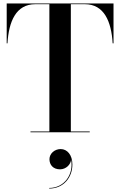

<svg xmlns="http://www.w3.org/2000/svg" viewBox="-20 -770 700 1118"><path d="M157.5 -4.5V0H502.5V-4.5H392.5V-745.5H474.5C586.5 -745.5 628.5 -644.5 636 -517.5H641V-750H19V-517.5H23.5C31 -644.5 73 -745.5 185 -745.5H267.5V-4.5ZM268 157C268 189.5 289 216 329.5 216C364 216 392 188.5 394 159.5C410 245.5 354.5 324.5 266.5 324.5V328C351.5 328 401.5 261.5 401.5 188C401.5 131.5 371 98 333.5 98C297.5 98 268 124.5 268 157Z"/></svg>

Font: Bodoni* 36pt Medium
Style: Regular
Weight: 500
Version: Version 2.3